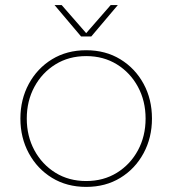

<svg xmlns="http://www.w3.org/2000/svg" viewBox="-20 -720 676 753"><path d="M318 13Q242 13 184 -22.5Q126 -58 93 -119Q60 -180 60 -255Q60 -330 93 -391Q126 -452 184 -487.5Q242 -523 318 -523Q394 -523 452 -487.5Q510 -452 543 -391.5Q576 -331 576 -255Q576 -180 543 -119Q510 -58 452 -22.5Q394 13 318 13ZM318 -10Q386 -10 438.5 -42.5Q491 -75 521 -130.5Q551 -186 551 -255Q551 -324 521 -379.5Q491 -435 438.5 -467.5Q386 -500 318 -500Q250 -500 197.5 -467.5Q145 -435 115 -379.5Q85 -324 85 -255Q85 -186 115 -130.5Q145 -75 197.5 -42.5Q250 -10 318 -10ZM298 -577 194 -700H222L318 -590L414 -700H442L338 -577Z"/></svg>

Font: MuseoModerno Thin
Style: Regular
Weight: 100
Designer: Pablo Cosgaya, Héctor Gatti, Marcela Romero, and the Authors of The MuseoModerno Project.
Foundry: Omnibus-Type Team
Version: Version 1.003